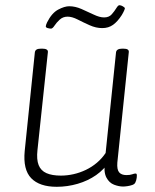

<svg xmlns="http://www.w3.org/2000/svg" viewBox="-20 -712 597 738"><path d="M198 6Q132 6 100 -27Q68 -60 75 -132L114 -511Q115 -518 120.5 -521.5Q126 -525 138 -525H143Q154 -525 159.5 -521.5Q165 -518 164 -511L124 -135Q120 -99 128.5 -77.5Q137 -56 158.5 -46.5Q180 -37 214 -37Q238 -37 262.5 -42.5Q287 -48 310 -59Q333 -70 352.5 -86.5Q372 -103 386 -124L426 -511Q428 -525 450 -525H454Q466 -525 471 -521.5Q476 -518 475 -511L431 -87Q429 -60 438 -49.5Q447 -39 466 -39Q480 -39 488 -42Q496 -45 501 -45Q504 -45 505 -43Q506 -41 506 -37Q506 -34 505.5 -29Q505 -24 503.5 -19Q502 -14 500 -10Q497 -4 488.5 -1Q480 2 470 3.5Q460 5 453 5Q437 5 418.5 -2Q400 -9 389 -29.5Q378 -50 383 -91L400 -92Q381 -61 349.5 -39Q318 -17 278.5 -5.5Q239 6 198 6ZM176 -602Q171 -602 163.5 -604Q156 -606 156 -611Q156 -613 157.5 -617.5Q159 -622 161 -626Q179 -662 203.5 -675Q228 -688 246 -688Q269 -688 293 -677.5Q317 -667 340 -656Q363 -645 380 -645Q399 -645 409.5 -657Q420 -669 427 -680.5Q434 -692 439 -692Q445 -692 452.5 -687.5Q460 -683 460 -680Q460 -678 457 -671Q454 -664 448 -654Q432 -629 414.5 -616.5Q397 -604 373 -604Q349 -604 324.5 -615Q300 -626 278.5 -637Q257 -648 240 -648Q222 -648 209.5 -636.5Q197 -625 189.5 -613.5Q182 -602 176 -602Z"/></svg>

Font: Asap ExtraLight
Style: Italic
Weight: 250
Italic angle: -6°
Version: Version 3.001